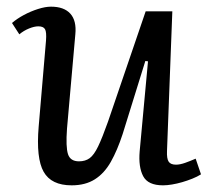

<svg xmlns="http://www.w3.org/2000/svg" viewBox="-20 -542 633 576"><path d="M16 -473Q31 -486 51.5 -497Q72 -508 94 -515Q116 -522 133 -522Q172 -522 191 -501Q210 -480 206 -439L181 -156Q177 -101 184 -79.5Q191 -58 217 -58Q236 -58 249 -67.5Q262 -77 274.5 -103Q287 -129 304 -177L417 -508H497L481 -89Q480 -66 486 -57Q492 -48 508 -48Q520 -48 535.5 -53.5Q551 -59 567 -66L583 -19Q572 -12 557 -6Q542 0 526.5 4.5Q511 9 496 11.5Q481 14 469 14Q424 14 409.5 -13.5Q395 -41 399 -88L424 -358L416 -359L348 -140Q332 -91 312.5 -56.5Q293 -22 264.5 -4Q236 14 195 14Q134 14 111 -26.5Q88 -67 96 -162L118 -420Q120 -446 115 -454.5Q110 -463 95 -463Q83 -463 67 -456.5Q51 -450 38 -439Z"/></svg>

Font: Literata 18pt
Style: Italic
Weight: 400
Italic angle: -2°
Designer: Latin by Veronika Burian and Jose Scaglione. Greek by Irene Vlachou. Cyrillic by Vera Evstafieva
Foundry: TypeTogether
Version: Version 3.103;gftools[0.9.29]